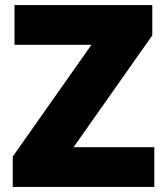

<svg xmlns="http://www.w3.org/2000/svg" viewBox="-20 -734 651 754"><path d="M586 0H30V-119L339 -558H37V-714H578V-595L269 -156H586Z"/></svg>

Font: Noto Sans Myanmar Black
Style: Regular
Weight: 900
Designer: Monotype Design Team
Foundry: Monotype Imaging Inc.
Version: Version 2.107; ttfautohint (v1.8.4.7-5d5b)